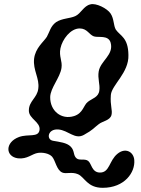

<svg xmlns="http://www.w3.org/2000/svg" viewBox="-20 -686 673 918"><path d="M412 -665C438 -673 493 -646 509 -621C526 -595 522 -564 534 -544C555 -514 593 -507 594 -423C597 -338 514 -280 510 -232C506 -180 519 -160 513 -136C506 -110 471 -107 453 -93C429 -75 425 -65 381 -41C338 -17 307 -63 259 -67C208 -71 200 -19 233 -13C266 -7 299 -4 318 15C338 35 329 57 346 71C360 83 384 71 401 83C418 95 418 138 457 139C505 140 501 82 542 49C580 18 619 40 622 79C627 138 576 212 471 212C397 212 385 161 353 147C323 134 297 147 278 139C250 127 246 83 229 63C214 47 184 42 162 45C133 49 111 76 66 71C5 63 3 -6 71 -31C115 -47 163 -27 169 -64C175 -103 117 -118 118 -158C118 -203 158 -218 163 -262C170 -311 137 -350 143 -405C149 -457 189 -486 204 -510C218 -535 221 -560 248 -580C277 -599 314 -597 340 -609C367 -621 380 -658 412 -665ZM361 -550C317 -550 278 -498 269 -455C261 -415 279 -396 274 -361C267 -314 221 -266 220 -222C219 -156 273 -112 334 -131C378 -145 379 -183 400 -199C420 -215 452 -221 455 -254C459 -282 446 -311 452 -345C461 -396 525 -423 509 -482C498 -520 450 -505 429 -512C406 -520 397 -550 361 -550Z"/></svg>

Font: PicNic
Style: Regular
Weight: 400
Designer: Mariel Nils
Foundry: Velvetyne Type Foundry
Version: Version 2.000;Glyphs 3.2.3 (3260)